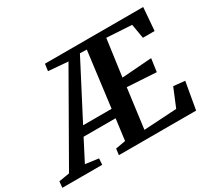

<svg xmlns="http://www.w3.org/2000/svg" viewBox="-237 -986 1344 1228"><g transform="rotate(-30 435.0 -371.5)"><path d="M-95 0 -90.5 -45.5 -12 -58.5 343 -680 198.5 -692 205.5 -743H931L917.5 -573.5H831L813 -679.5L628 -690.5L590.5 -418L811.5 -434.5L798 -338.5L583.5 -351.5L545 -58.5L788 -73L844 -208.5L928 -200L893 0H322.5L328.5 -45.5L402 -58.5L422.5 -215H186L105.5 -59L202.5 -45.5L199.5 0ZM220 -280H430.5L482.5 -687.5L432.5 -689Z"/></g></svg>

Font: Merriweather 24pt
Style: Bold Italic
Weight: 700
Italic angle: -7.8°
Designer: Eben Sorkin
Foundry: Eben Sorkin
Version: Version 2.101